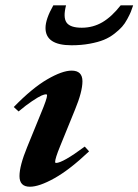

<svg xmlns="http://www.w3.org/2000/svg" viewBox="-20 -690 520 721"><path d="M248.5 -520Q150.9 -520 150.9 -585Q150.9 -618.2 180.2 -669.9H228Q216.3 -624.5 230 -605.2Q243.7 -585.9 287.1 -585.9Q329.1 -585.9 364.3 -606.4Q399.4 -627 433.1 -669.9H480Q475.1 -654.8 471.2 -645.3Q467.3 -635.7 458 -618.4Q448.7 -601.1 438.2 -589.4Q427.7 -577.6 409.7 -563.5Q391.6 -549.3 370.1 -540.5Q348.6 -531.7 317.1 -525.9Q285.6 -520 248.5 -520ZM92.3 11.2Q53.2 11.2 53.2 -28.8Q53.2 -67.4 82 -137.7L133.8 -264.6Q156.7 -319.3 156.7 -331.5Q156.7 -335.9 152.8 -335.9Q147 -335.9 135.7 -331.1Q124.5 -326.2 101.3 -310.8Q78.1 -295.4 49.8 -271.5L31.7 -288.1Q101.1 -359.4 157.5 -392.1Q213.9 -424.8 249 -424.8Q289.6 -424.8 289.6 -384.8Q289.6 -345.7 261.7 -278.3L205.6 -140.6Q187 -95.2 187 -82Q187 -78.1 190.4 -78.1Q215.3 -78.1 298.3 -139.6L314.5 -121.6Q241.7 -52.7 184.6 -20.8Q127.4 11.2 92.3 11.2Z"/></svg>

Font: Elstob 18pt ExtraBold
Style: Italic
Weight: 800
Italic angle: -20°
Designer: Peter S. Baker
Version: Version 1.015